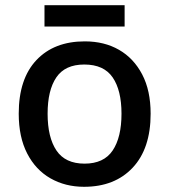

<svg xmlns="http://www.w3.org/2000/svg" viewBox="-20 -708 650 738"><path d="M559 -271Q559 -137 490 -63.5Q421 10 303 10Q231 10 174 -22.5Q117 -55 84.5 -118Q52 -181 52 -271Q52 -405 120 -477Q188 -549 306 -549Q381 -549 437.5 -516.5Q494 -484 526.5 -422Q559 -360 559 -271ZM163 -271Q163 -180 197 -129.5Q231 -79 305 -79Q379 -79 413 -129.5Q447 -180 447 -271Q447 -361 413 -410.5Q379 -460 304 -460Q230 -460 196.5 -410.5Q163 -361 163 -271ZM459 -688V-606H151V-688Z"/></svg>

Font: Noto Sans Adlam Unjoined Medium
Style: Regular
Weight: 500
Version: Version 3.001